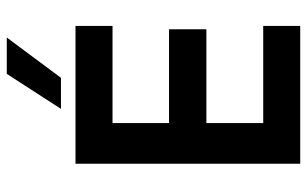

<svg xmlns="http://www.w3.org/2000/svg" viewBox="-194 -734 928 581"><g transform="rotate(-90 270.5 -444.0)"><path d="M65 0V-680H482V-568H188V-397H472V-284H188V-112H482V0ZM231 -724 337 -888H447L325 -724Z"/></g></svg>

Font: Teachers SemiBold
Style: Regular
Weight: 600
Version: Version 1.001